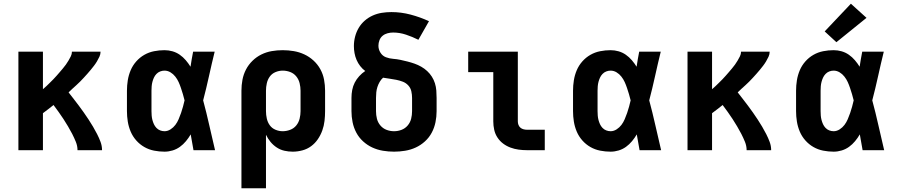

<svg xmlns="http://www.w3.org/2000/svg" viewBox="-20 -808 4840 1033"><path d="M79 0V-530H211V-328Q221 -336 230 -345Q239 -354 248.5 -363Q258 -372 267 -381.5Q276 -391 284.5 -400.5Q293 -410 301.5 -420Q310 -430 318.5 -440Q327 -450 334.5 -460.5Q342 -471 348.5 -482Q355 -493 361 -505Q367 -517 367 -530H521Q521 -516 515 -503Q509 -490 501.5 -477.5Q494 -465 485.5 -454Q477 -443 468 -432Q459 -421 449.5 -410.5Q440 -400 430.5 -389.5Q421 -379 411 -369Q401 -359 390.5 -349.5Q380 -340 369.5 -330.5Q359 -321 349 -311Q363 -293 377 -275Q391 -257 404.5 -239Q418 -221 431 -202.5Q444 -184 456.5 -165Q469 -146 480.5 -126.5Q492 -107 502.5 -86.5Q513 -66 521 -44.5Q529 -23 529 0H397Q397 -23 388 -45Q379 -67 368.5 -87.5Q358 -108 346 -128Q334 -148 321.5 -167.5Q309 -187 295.5 -205.5Q282 -224 268 -243Q254 -232 240 -221Q226 -210 211 -199V0Z M865 8Q837 8 809 2.5Q781 -3 756.5 -17Q732 -31 713 -52.5Q694 -74 683 -100Q672 -126 667.5 -154Q663 -182 663 -210V-320Q663 -348 667.5 -376Q672 -404 683 -430Q694 -456 713 -477.5Q732 -499 756.5 -513Q781 -527 809 -532.5Q837 -538 865 -538Q887 -538 908 -532Q929 -526 947 -513.5Q965 -501 979.5 -484Q994 -467 1005 -449Q1008 -469 1011.5 -489.5Q1015 -510 1019 -530H1135Q1119 -465 1104.5 -399Q1090 -333 1073 -268Q1091 -201 1106 -134Q1121 -67 1137 0H1021Q1017 -21 1013.5 -42.5Q1010 -64 1006 -85Q995 -66 980.5 -48.5Q966 -31 948 -18Q930 -5 908.5 1.5Q887 8 865 8ZM865 -102Q882 -102 897.5 -112Q913 -122 923.5 -136Q934 -150 941 -166.5Q948 -183 954 -200Q960 -217 964.5 -234Q969 -251 973 -268Q969 -285 964 -301.5Q959 -318 953.5 -334.5Q948 -351 941 -366.5Q934 -382 923 -396Q912 -410 897 -419Q882 -428 865 -428Q853 -428 841.5 -423.5Q830 -419 821.5 -410Q813 -401 808 -390Q803 -379 800 -367.5Q797 -356 796 -344Q795 -332 795 -320V-210Q795 -198 796 -186Q797 -174 800 -162.5Q803 -151 808 -140Q813 -129 821.5 -120Q830 -111 841.5 -106.5Q853 -102 865 -102Z M1279 205V-320Q1279 -350 1284.5 -379Q1290 -408 1303.5 -434Q1317 -460 1338.5 -481Q1360 -502 1386.5 -515Q1413 -528 1442 -533Q1471 -538 1501 -538Q1531 -538 1560.5 -533Q1590 -528 1617 -515.5Q1644 -503 1666.5 -482.5Q1689 -462 1703.5 -435.5Q1718 -409 1723.5 -379.5Q1729 -350 1729 -320V-210Q1729 -184 1726 -157.5Q1723 -131 1714 -106Q1705 -81 1690 -59Q1675 -37 1654 -21.5Q1633 -6 1607 1Q1581 8 1555 8Q1532 8 1510 3Q1488 -2 1469 -14.5Q1450 -27 1435.5 -44.5Q1421 -62 1411 -83V205ZM1501 -102Q1521 -102 1541 -109.5Q1561 -117 1574 -133Q1587 -149 1592 -169.5Q1597 -190 1597 -210V-320Q1597 -340 1592 -360.5Q1587 -381 1574 -397Q1561 -413 1541.5 -420.5Q1522 -428 1501 -428Q1481 -428 1462 -420Q1443 -412 1431.5 -396Q1420 -380 1415.5 -360Q1411 -340 1411 -320V-210Q1411 -190 1415.5 -170Q1420 -150 1431.5 -134Q1443 -118 1462 -110Q1481 -102 1501 -102Z M2100 8Q2070 8 2040 3Q2010 -2 1983 -14.5Q1956 -27 1933.5 -47.5Q1911 -68 1897 -94.5Q1883 -121 1877 -150.5Q1871 -180 1871 -210V-281Q1871 -303 1875 -324Q1879 -345 1888.5 -363.5Q1898 -382 1912.5 -398Q1927 -414 1945 -426Q1930 -437 1918 -452.5Q1906 -468 1898.5 -485.5Q1891 -503 1887.5 -522Q1884 -541 1884 -560Q1884 -586 1890.5 -611Q1897 -636 1910 -658Q1923 -680 1942.5 -697Q1962 -714 1985.5 -724.5Q2009 -735 2034.5 -739Q2060 -743 2086 -743Q2138 -743 2189 -729.5Q2240 -716 2288 -694L2231 -594Q2199 -610 2164.5 -621.5Q2130 -633 2095 -633Q2080 -633 2065 -629Q2050 -625 2038.5 -615.5Q2027 -606 2021.5 -591.5Q2016 -577 2016 -562Q2016 -542 2027 -524.5Q2038 -507 2056.5 -500Q2075 -493 2095 -491.5Q2115 -490 2134 -486Q2153 -482 2172.5 -477Q2192 -472 2210.5 -465.5Q2229 -459 2246.5 -449Q2264 -439 2278.5 -425.5Q2293 -412 2303.5 -395.5Q2314 -379 2320 -360Q2326 -341 2327.5 -321Q2329 -301 2329 -281V-210Q2329 -180 2323 -150.5Q2317 -121 2303 -94.5Q2289 -68 2266.5 -47.5Q2244 -27 2217 -14.5Q2190 -2 2160 3Q2130 8 2100 8ZM2100 -102Q2121 -102 2140.5 -109.5Q2160 -117 2173.5 -133Q2187 -149 2192 -169Q2197 -189 2197 -210V-281Q2197 -299 2193 -317Q2189 -335 2176.5 -348.5Q2164 -362 2147 -368.5Q2130 -375 2112.5 -378.5Q2095 -382 2077 -384.5Q2059 -387 2041 -390Q2030 -380 2022.5 -367Q2015 -354 2010.5 -340Q2006 -326 2004.5 -311Q2003 -296 2003 -281V-210Q2003 -189 2008 -169Q2013 -149 2026.5 -133Q2040 -117 2059.5 -109.5Q2079 -102 2100 -102Z M2815 0Q2793 0 2770.5 -3Q2748 -6 2726.5 -14Q2705 -22 2687 -35.5Q2669 -49 2656.5 -68Q2644 -87 2639 -109.5Q2634 -132 2634 -155V-420H2499V-530H2766V-155Q2766 -145 2769.5 -136Q2773 -127 2780 -121Q2787 -115 2796.5 -112.5Q2806 -110 2815 -110H2911V0Z M3265 8Q3237 8 3209 2.5Q3181 -3 3156.5 -17Q3132 -31 3113 -52.5Q3094 -74 3083 -100Q3072 -126 3067.5 -154Q3063 -182 3063 -210V-320Q3063 -348 3067.5 -376Q3072 -404 3083 -430Q3094 -456 3113 -477.5Q3132 -499 3156.5 -513Q3181 -527 3209 -532.5Q3237 -538 3265 -538Q3287 -538 3308 -532Q3329 -526 3347 -513.5Q3365 -501 3379.5 -484Q3394 -467 3405 -449Q3408 -469 3411.5 -489.5Q3415 -510 3419 -530H3535Q3519 -465 3504.5 -399Q3490 -333 3473 -268Q3491 -201 3506 -134Q3521 -67 3537 0H3421Q3417 -21 3413.5 -42.5Q3410 -64 3406 -85Q3395 -66 3380.5 -48.5Q3366 -31 3348 -18Q3330 -5 3308.5 1.5Q3287 8 3265 8ZM3265 -102Q3282 -102 3297.5 -112Q3313 -122 3323.5 -136Q3334 -150 3341 -166.5Q3348 -183 3354 -200Q3360 -217 3364.5 -234Q3369 -251 3373 -268Q3369 -285 3364 -301.5Q3359 -318 3353.5 -334.5Q3348 -351 3341 -366.5Q3334 -382 3323 -396Q3312 -410 3297 -419Q3282 -428 3265 -428Q3253 -428 3241.5 -423.5Q3230 -419 3221.5 -410Q3213 -401 3208 -390Q3203 -379 3200 -367.5Q3197 -356 3196 -344Q3195 -332 3195 -320V-210Q3195 -198 3196 -186Q3197 -174 3200 -162.5Q3203 -151 3208 -140Q3213 -129 3221.5 -120Q3230 -111 3241.5 -106.5Q3253 -102 3265 -102Z M3679 0V-530H3811V-328Q3821 -336 3830 -345Q3839 -354 3848.5 -363Q3858 -372 3867 -381.5Q3876 -391 3884.5 -400.5Q3893 -410 3901.5 -420Q3910 -430 3918.5 -440Q3927 -450 3934.5 -460.5Q3942 -471 3948.5 -482Q3955 -493 3961 -505Q3967 -517 3967 -530H4121Q4121 -516 4115 -503Q4109 -490 4101.5 -477.5Q4094 -465 4085.5 -454Q4077 -443 4068 -432Q4059 -421 4049.5 -410.5Q4040 -400 4030.5 -389.5Q4021 -379 4011 -369Q4001 -359 3990.5 -349.5Q3980 -340 3969.5 -330.5Q3959 -321 3949 -311Q3963 -293 3977 -275Q3991 -257 4004.5 -239Q4018 -221 4031 -202.5Q4044 -184 4056.5 -165Q4069 -146 4080.5 -126.5Q4092 -107 4102.5 -86.5Q4113 -66 4121 -44.5Q4129 -23 4129 0H3997Q3997 -23 3988 -45Q3979 -67 3968.5 -87.5Q3958 -108 3946 -128Q3934 -148 3921.5 -167.5Q3909 -187 3895.5 -205.5Q3882 -224 3868 -243Q3854 -232 3840 -221Q3826 -210 3811 -199V0Z M4465 8Q4437 8 4409 2.5Q4381 -3 4356.5 -17Q4332 -31 4313 -52.5Q4294 -74 4283 -100Q4272 -126 4267.5 -154Q4263 -182 4263 -210V-320Q4263 -348 4267.5 -376Q4272 -404 4283 -430Q4294 -456 4313 -477.5Q4332 -499 4356.5 -513Q4381 -527 4409 -532.5Q4437 -538 4465 -538Q4487 -538 4508 -532Q4529 -526 4547 -513.5Q4565 -501 4579.5 -484Q4594 -467 4605 -449Q4608 -469 4611.5 -489.5Q4615 -510 4619 -530H4735Q4719 -465 4704.5 -399Q4690 -333 4673 -268Q4691 -201 4706 -134Q4721 -67 4737 0H4621Q4617 -21 4613.5 -42.5Q4610 -64 4606 -85Q4595 -66 4580.5 -48.5Q4566 -31 4548 -18Q4530 -5 4508.5 1.5Q4487 8 4465 8ZM4465 -102Q4482 -102 4497.5 -112Q4513 -122 4523.5 -136Q4534 -150 4541 -166.5Q4548 -183 4554 -200Q4560 -217 4564.5 -234Q4569 -251 4573 -268Q4569 -285 4564 -301.5Q4559 -318 4553.5 -334.5Q4548 -351 4541 -366.5Q4534 -382 4523 -396Q4512 -410 4497 -419Q4482 -428 4465 -428Q4453 -428 4441.5 -423.5Q4430 -419 4421.5 -410Q4413 -401 4408 -390Q4403 -379 4400 -367.5Q4397 -356 4396 -344Q4395 -332 4395 -320V-210Q4395 -198 4396 -186Q4397 -174 4400 -162.5Q4403 -151 4408 -140Q4413 -129 4421.5 -120Q4430 -111 4441.5 -106.5Q4453 -102 4465 -102ZM4480 -581 4417 -639 4558 -788 4642 -712Z"/></svg>

Font: Iosevka Curly XBdEx
Style: Regular
Weight: 800
Width: 7
Monospace: yes
Designer: Belleve Invis
Foundry: Belleve Invis
Version: Version 11.1.0; ttfautohint (v1.8.3)